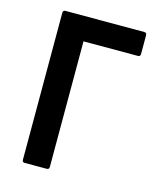

<svg xmlns="http://www.w3.org/2000/svg" viewBox="-102 -727 657 799"><g transform="rotate(15 227.0 -327.5)"><path d="M80 0Q70 0 70 -11V-644Q70 -655 81 -655H420Q431 -655 431 -644V-563Q431 -552 420 -552H186V-11Q186 0 175 0Z"/></g></svg>

Font: Sofia Sans Semi Condensed
Style: Bold
Weight: 700
Designer: Botio Nikoltchev, Ani Petrova
Foundry: lettersoup
Version: Version 4.100; ttfautohint (v1.8.4.7-5d5b)